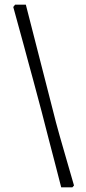

<svg xmlns="http://www.w3.org/2000/svg" viewBox="-20 -695 369 825"><path d="M45 -675H91L206 -226Q220 -169 236.5 -111Q253 -53 267 -5Q283 50 298 102L291 110H243Q231 63 217 9Q205 -37 190 -94.5Q175 -152 159 -215Q151 -245 141.5 -280.5Q132 -316 122 -353.5Q112 -391 101.5 -428.5Q91 -466 82 -501Q60 -582 37 -665Z"/></svg>

Font: Alegreya
Style: Regular
Weight: 400
Designer: Juan Pablo del Peral
Foundry: Juan Pablo del Peral
Version: Version 1.003